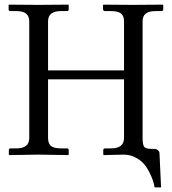

<svg xmlns="http://www.w3.org/2000/svg" viewBox="-20 -666 740 827"><path d="M512.2 0Q512.2 0 426.8 2L424.8 0V-19Q424.8 -26.9 433.1 -26.9H459Q514.2 -26.9 514.2 -71.8V-324.2H187V-71.8Q187 -47.9 199.5 -37.4Q211.9 -26.9 242.2 -26.9H268.1Q275.9 -26.9 275.9 -19V0L273.9 2Q188 0 147.9 0L20 2L18.1 0V-19Q18.1 -26.9 24.9 -26.9H51.8Q106 -26.9 106 -71.8V-574.2Q106 -618.2 51.8 -618.2H24.9Q17.1 -618.2 17.1 -626V-645L19 -646Q106 -645 145 -645Q145 -645 273.9 -646L275.9 -645V-626Q275.9 -618.2 268.1 -618.2H242.2Q187 -618.2 187 -574.2V-362.8H514.2V-574.2Q514.2 -597.2 501.5 -607.7Q488.8 -618.2 459 -618.2H433.1Q424.3 -618.2 423.8 -626V-645L425.8 -646Q512.7 -645 551.8 -645L681.2 -646L683.1 -645V-626Q683.1 -618.2 674.8 -618.2H648.9Q593.8 -618.2 594.2 -574.2V-71.8Q594.2 -43.9 600.6 -34.4Q606.9 -24.9 629.9 -24.9H646Q651.9 -24.9 659.4 -19.5Q667 -14.2 667 -4.9L673.8 141.1H646Q643.1 125 637.9 109.6Q632.8 94.2 621.8 73Q610.8 51.8 596.9 36.9Q583 22 561 11Q539.1 0 512.2 0Z"/></svg>

Font: Biolilbert
Style: Regular
Weight: 400
Designer: Philipp H. Poll
Foundry: Philipp H. Poll
Version: Version 1.1.0